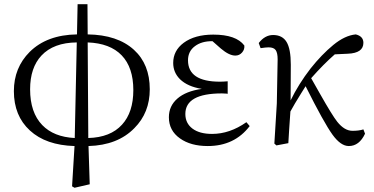

<svg xmlns="http://www.w3.org/2000/svg" viewBox="-20 -680 1778 912"><path d="M334 211.9 322.3 205.1 334 13.7Q198.2 9.8 122.1 -60.1Q45.9 -129.9 45.9 -247.1Q45.9 -358.4 121.1 -433.6Q203.1 -514.6 345.7 -516.6L348.6 -660.2H395.5L396.5 -516.6Q538.1 -514.6 616.2 -443.4Q691.4 -375 691.4 -255.9Q691.4 -144.5 618.2 -71.3Q539.1 9.8 400.4 13.7L406.2 195.3ZM335 -24.4 344.7 -478.5Q234.4 -477.5 176.8 -416Q123 -358.4 123 -255.9Q123 -145.5 180.7 -85.9Q235.4 -29.3 335 -24.4ZM399.4 -24.4Q504.9 -27.3 559.6 -87.9Q613.3 -146.5 613.3 -252Q613.3 -359.4 558.1 -417Q502.9 -474.6 396.5 -478.5Z M966.8 13.7Q885.7 13.7 835 -22.5Q782.2 -59.6 782.2 -123Q782.2 -176.8 822.8 -211.9Q863.3 -247.1 938.5 -257.8Q871.1 -268.6 835 -303.7Q802.7 -335.9 802.7 -380.9Q802.7 -439.5 852.5 -476.6Q905.3 -515.6 993.2 -515.6Q1101.6 -515.6 1140.6 -463.9Q1142.6 -445.3 1129.9 -430.7Q1117.2 -416 1097.7 -416Q1068.4 -416 1029.3 -449.2L989.3 -484.4H987.3Q937.5 -484.4 906.2 -460.9Q873 -436.5 873 -393.6Q873 -292 1024.4 -292Q1040 -292 1061.5 -293.9V-234.4Q1058.6 -234.4 1054.7 -235.4Q1039.1 -236.3 1034.2 -236.3Q860.4 -236.3 860.4 -138.7Q860.4 -94.7 894 -69.3Q927.7 -43.9 987.3 -43.9Q1071.3 -43.9 1150.4 -99.6L1166 -81.1Q1093.8 13.7 966.8 13.7Z M1636.7 13.7Q1598.6 13.7 1559.6 -40Q1518.6 -96.7 1431.6 -270.5Q1424.8 -258.8 1410.2 -236.3Q1377.9 -184.6 1359.4 -150.4Q1357.4 -122.1 1353.5 -64.5Q1350.6 -21.5 1349.6 0L1293 10.7L1283.2 2L1294.9 -188.5L1298.8 -398.4Q1298.8 -428.7 1289.6 -441.9Q1280.3 -455.1 1255.9 -455.1Q1243.2 -455.1 1217.8 -451.2L1209 -475.6Q1238.3 -513.7 1277.3 -513.7Q1321.3 -513.7 1341.3 -480.5Q1361.3 -447.3 1361.3 -373Q1361.3 -252.9 1360.4 -203.1Q1398.4 -281.2 1455.1 -354.5Q1507.8 -420.9 1563 -466.3Q1618.2 -511.7 1669.9 -516.6Q1706.1 -507.8 1706.1 -476.6Q1706.1 -427.7 1631.8 -424.8L1570.3 -421.9Q1516.6 -375 1458 -308.6Q1473.6 -281.2 1500 -234.4Q1558.6 -130.9 1582 -101.6Q1616.2 -58.6 1654.3 -58.6Q1685.5 -58.6 1706.1 -65.4L1713.9 -44.9Q1686.5 13.7 1636.7 13.7Z"/></svg>

Font: Bpmf GenRyu Min R
Style: R
Weight: 400
Foundry: But Ko
Version: Version 1.320